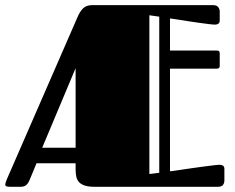

<svg xmlns="http://www.w3.org/2000/svg" viewBox="-55 -721 906 741"><path d="M601.1 -60.1Q601.1 -59.6 613.3 -61.3Q625.5 -63 644.3 -65.9Q663.1 -68.8 686 -72Q709 -75.2 730.2 -78.1Q751.5 -81.1 768.8 -83Q786.1 -85 793.9 -85Q801.3 -85 806.2 -81.3Q811 -77.6 811 -68.8V-23.9Q811 -15.1 805.9 -7.6Q800.8 0 784.2 0H311Q288.1 0 273.7 -4.4Q259.3 -8.8 251 -17.1Q242.7 -25.4 239.7 -38.1Q236.8 -50.8 236.8 -67.9V-90.8H85.9L64.9 -40Q61.5 -31.7 58.3 -24.4Q55.2 -17.1 51 -11.7Q46.9 -6.3 40.5 -3.2Q34.2 0 24.4 0H-12.2Q-23.4 0 -29.1 -1.5Q-34.7 -2.9 -34.7 -9.3Q-34.7 -14.6 -27.8 -30.8L244.1 -654.8Q253.9 -677.7 266.4 -689.5Q278.8 -701.2 300.8 -701.2H767.1Q781.2 -701.2 787.1 -693.6Q793 -686 793 -676.8V-642.1Q793 -632.8 787.4 -629.4Q781.7 -626 776.4 -626Q768.1 -626 752 -627.9Q735.8 -629.9 716.3 -632.6Q696.8 -635.3 676.3 -638.4Q655.8 -641.6 639.2 -644.3Q622.6 -647 611.8 -648.4Q601.1 -649.9 601.1 -649.9V-525.9H782.7Q793 -525.9 793 -515.6V-466.8Q793 -456.1 782.7 -456.1H601.1ZM236.8 -150.9V-458L107.9 -150.9ZM559.6 -656.7 521.5 -662.1V-49.3L559.6 -54.2Z"/></svg>

Font: Fascinate Inline
Style: Regular
Weight: 900
Designer: Astigmatic (AOETI)
Foundry: Astigmatic (AOETI)
Version: Version 1.000